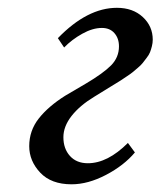

<svg xmlns="http://www.w3.org/2000/svg" viewBox="-20 -462 413 494"><path d="M145 -339.8 128.9 -363.8Q204.6 -441.9 280.8 -441.9Q321.8 -441.9 347.4 -418.2Q373 -394.5 373 -359.9Q373 -351.6 370.8 -343Q368.7 -334.5 366 -327.6Q363.3 -320.8 357.2 -313Q351.1 -305.2 347.2 -300Q343.3 -294.9 334.5 -287.4Q325.7 -279.8 321.5 -276.4Q317.4 -272.9 306.4 -265.6Q295.4 -258.3 292.2 -256.1Q289.1 -253.9 277.3 -246.8Q265.6 -239.7 264.2 -238.8L222.2 -212.9Q185.1 -190.4 164.1 -163.6Q143.1 -136.7 143.1 -108.9Q143.1 -79.6 159.9 -60.8Q176.8 -42 206.1 -42Q256.8 -42 309.1 -94.2L327.1 -69.8Q298.8 -36.1 252.7 -12Q206.5 12.2 164.1 12.2Q111.8 12.2 83.5 -17.8Q55.2 -47.9 55.2 -85.9Q55.2 -126 79.8 -157.2Q104.5 -188.5 147.9 -215.8L201.2 -247.1Q245.6 -273.4 265.9 -293.9Q286.1 -314.5 286.1 -342.8Q286.1 -363.3 274.4 -376.7Q262.7 -390.1 242.2 -390.1Q218.3 -390.1 191.7 -375.2Q165 -360.4 145 -339.8Z"/></svg>

Font: Common Serif News
Style: Italic
Weight: 450
Italic angle: -12°
Designer: Philipp H. Poll, Khaled Hosny
Foundry: Stefan Peev, Context Ltd.
Version: Version 1.026